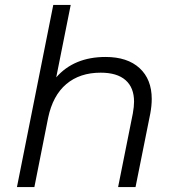

<svg xmlns="http://www.w3.org/2000/svg" viewBox="-20 -762 707 782"><path d="M598 -359Q598 -331 592 -299L532 0H461L521 -300Q526 -328 526 -348Q526 -405 491.5 -435.5Q457 -466 390 -466Q305 -466 250 -419.5Q195 -373 176 -282L120 0H49L197 -742H268L209 -447Q282 -530 410 -530Q499 -530 548.5 -484.5Q598 -439 598 -359Z"/></svg>

Font: Montserrat Alternates
Style: Italic
Weight: 400
Italic angle: -11.3°
Designer: Julieta Ulanovsky
Foundry: Julieta Ulanovsky
Version: Version 7.200